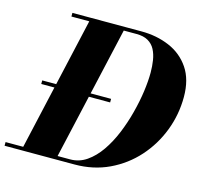

<svg xmlns="http://www.w3.org/2000/svg" viewBox="-145 -869 1041 987"><g transform="rotate(15 375.0 -375.0)"><path d="M61.5 -355.5V-374.5H428V-355.5ZM-38.5 0V-19.5H305Q353 -19.5 392.5 -46.8Q432 -74 463.8 -119.8Q495.5 -165.5 519 -222.5Q542.5 -279.5 558.2 -340Q574 -400.5 581.8 -456.8Q589.5 -513 589.5 -557Q589.5 -591.5 584.5 -622.8Q579.5 -654 566.8 -678.2Q554 -702.5 530 -716.5Q506 -730.5 468 -730.5H121.5V-750H489Q570.5 -750 638.2 -721.2Q706 -692.5 746.5 -632.8Q787 -573 787 -480.5Q787 -386.5 753.8 -300Q720.5 -213.5 660 -146Q599.5 -78.5 516.5 -39.2Q433.5 0 334 0ZM51 0 221 -750H404.5L234 0Z"/></g></svg>

Font: Bodoni Moda 11pt ExtraBold
Style: Italic
Weight: 800
Italic angle: -13°
Version: Version 2.004